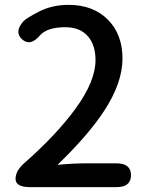

<svg xmlns="http://www.w3.org/2000/svg" viewBox="-20 -770 610 790"><path d="M104 0Q44 0 44 -34Q44 -67 79 -98Q212 -215 290 -322Q373 -435 373 -523Q373 -585 341 -621.5Q309 -658 248 -658Q174 -658 144 -624Q105 -578 71 -608Q37 -639 77 -683Q88 -695 138 -721Q193 -750 262 -750Q363 -750 423.5 -689.5Q484 -629 484 -529Q484 -429 408 -313Q343 -214 219 -94Q215 -91 220 -92Q282 -98 335 -98H459Q519 -98 519 -49Q519 0 459 0Z"/></svg>

Font: Resource Han Rounded JP Medium
Style: Regular
Weight: 500
Designer: Cyano Hao (round all glyphs); Ryoko NISHIZUKA 西塚涼子 (kana, bopomofo & ideographs); Paul D. Hunt (Latin, Greek & Cyrillic)
Foundry: Cyano Hao
Version: 0.990